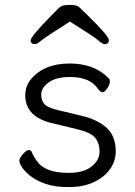

<svg xmlns="http://www.w3.org/2000/svg" viewBox="-20 -745 550 783"><path d="M265 -657Q164 -593 147.5 -579Q131 -565 123 -565Q105 -565 105 -580.5Q105 -596 186 -678Q206 -699 217.5 -710Q229 -721 239.5 -723Q250 -725 272 -725Q294 -725 306 -713Q318 -701 338 -682Q424 -598 424 -581.5Q424 -565 406 -565Q398 -565 380.5 -580.5Q363 -596 265 -657ZM195 -242Q83 -268 83 -356Q83 -395 108 -424Q161 -486 264 -486Q367 -486 426 -423Q428 -421 428 -411Q428 -401 417.5 -385Q407 -369 398.5 -369Q390 -369 380 -382Q348 -431 266 -431Q208 -431 178 -408.5Q148 -386 148 -360Q148 -334 161.5 -320Q175 -306 216 -296L312 -273Q377 -258 414.5 -224Q452 -190 452 -128Q452 -88 428.5 -55Q405 -22 362 -2Q319 18 260.5 18Q202 18 163.5 4Q125 -10 102 -29Q79 -48 69 -64Q59 -80 59 -90Q59 -100 73.5 -116.5Q88 -133 97 -133Q106 -133 109 -126Q117 -106 132 -86Q165 -40 260 -40Q321 -40 353.5 -66Q386 -92 386 -126.5Q386 -161 368 -183Q350 -205 295 -218Z"/></svg>

Font: Moon Stars Kai T
Style: Regular
Weight: 400
Designer: GuiWonder
Version: Version 1.101